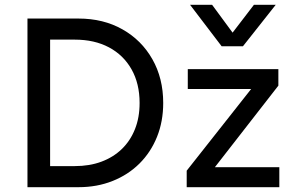

<svg xmlns="http://www.w3.org/2000/svg" viewBox="-20 -777 1226 797"><path d="M94 0V-700H306Q409 -700 488.2 -655.2Q567.5 -610.5 612.5 -531.2Q657.5 -452 657.5 -349.5Q657.5 -273 631.8 -209Q606 -145 559 -98.2Q512 -51.5 447.5 -25.8Q383 0 306 0ZM188 -87.5H290.5Q351.5 -87.5 400.8 -105.8Q450 -124 485.5 -158.2Q521 -192.5 540.2 -240.8Q559.5 -289 559.5 -349.5Q559.5 -430 526 -489.2Q492.5 -548.5 432.2 -580.5Q372 -612.5 290.5 -612.5H188ZM755 0V-68.5L1022.5 -407.5H759.5V-490H1135.5V-421.5L872 -83H1139.5V0ZM900 -585 769 -757H860.5L945.5 -641.5L1034 -757H1124.5L988.5 -585Z"/></svg>

Font: Geologica Thin Roman Light
Style: Regular
Weight: 300
Version: Version 1.010;gftools[0.9.28]